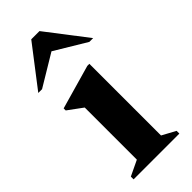

<svg xmlns="http://www.w3.org/2000/svg" viewBox="-229 -749 792 792"><g transform="rotate(-45 166.5 -353.5)"><path d="M33 0V-16L100 -48V-352L36 -399V-411L229 -466H241V-48L300 -16V0ZM7 -530 143 -707H191L327 -530H305L167 -613L29 -530Z"/></g></svg>

Font: Spectral
Style: Bold
Weight: 700
Designer: Jean-Baptiste Levee
Foundry: Production Type
Version: Version 2.001